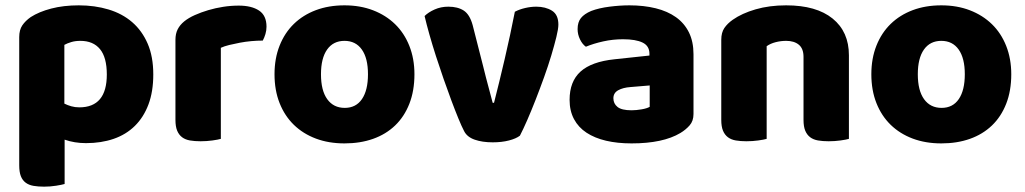

<svg xmlns="http://www.w3.org/2000/svg" viewBox="-20 -521 3838 719"><path d="M275 -501Q335 -501 386.5 -485.5Q438 -470 475 -438Q512 -406 533 -357.5Q554 -309 554 -242Q554 -178 536 -130Q518 -82 485 -49.5Q452 -17 405.5 -1Q359 15 302 15Q259 15 222 2V168Q212 171 190 174.5Q168 178 145 178Q123 178 105.5 175Q88 172 76 163Q64 154 58 138.5Q52 123 52 98V-382Q52 -409 63.5 -426Q75 -443 95 -457Q126 -477 172 -489Q218 -501 275 -501ZM277 -119Q380 -119 380 -242Q380 -306 354.5 -337Q329 -368 281 -368Q262 -368 247 -363.5Q232 -359 221 -353V-133Q233 -127 247 -123Q261 -119 277 -119Z M807 -1Q797 2 775.5 5Q754 8 731 8Q709 8 691.5 5Q674 2 662 -7Q650 -16 643.5 -31.5Q637 -47 637 -72V-372Q637 -395 645.5 -411.5Q654 -428 670 -441Q686 -454 709.5 -464.5Q733 -475 760 -483Q787 -491 816 -495.5Q845 -500 874 -500Q922 -500 950 -481.5Q978 -463 978 -421Q978 -407 974 -393.5Q970 -380 964 -369Q943 -369 921 -367Q899 -365 878 -361Q857 -357 838.5 -352.5Q820 -348 807 -342Z M1532 -243Q1532 -181 1513 -132.5Q1494 -84 1459.5 -51Q1425 -18 1377 -1Q1329 16 1270 16Q1211 16 1163 -2Q1115 -20 1080.5 -53.5Q1046 -87 1027 -135Q1008 -183 1008 -243Q1008 -302 1027 -350Q1046 -398 1080.5 -431.5Q1115 -465 1163 -483Q1211 -501 1270 -501Q1329 -501 1377 -482.5Q1425 -464 1459.5 -430.5Q1494 -397 1513 -349Q1532 -301 1532 -243ZM1182 -243Q1182 -182 1205.5 -149.5Q1229 -117 1271 -117Q1313 -117 1335.5 -150Q1358 -183 1358 -243Q1358 -303 1335 -335.5Q1312 -368 1270 -368Q1228 -368 1205 -335.5Q1182 -303 1182 -243Z M1927 -13Q1913 -2 1886 5Q1859 12 1825 12Q1786 12 1757.5 2Q1729 -8 1718 -30Q1709 -47 1696.5 -77.5Q1684 -108 1670 -145.5Q1656 -183 1641 -226Q1626 -269 1612.5 -311Q1599 -353 1588 -392Q1577 -431 1570 -461Q1584 -475 1607.5 -485.5Q1631 -496 1659 -496Q1694 -496 1716.5 -481.5Q1739 -467 1750 -427L1789 -274Q1800 -229 1810 -192.5Q1820 -156 1825 -136H1830Q1849 -210 1870 -300Q1891 -390 1908 -477Q1925 -486 1946.5 -491Q1968 -496 1988 -496Q2023 -496 2047 -481Q2071 -466 2071 -429Q2071 -413 2063.5 -382.5Q2056 -352 2044.5 -313.5Q2033 -275 2017.5 -232Q2002 -189 1986 -148Q1970 -107 1954.5 -71.5Q1939 -36 1927 -13Z M2345 -108Q2362 -108 2382.5 -111.5Q2403 -115 2413 -121V-201L2341 -195Q2313 -193 2295 -183Q2277 -173 2277 -153Q2277 -133 2292.5 -120.5Q2308 -108 2345 -108ZM2337 -501Q2391 -501 2435.5 -490Q2480 -479 2511.5 -456.5Q2543 -434 2560 -399.5Q2577 -365 2577 -318V-94Q2577 -68 2562.5 -51.5Q2548 -35 2528 -23Q2463 16 2345 16Q2292 16 2249.5 6Q2207 -4 2176.5 -24Q2146 -44 2129.5 -75Q2113 -106 2113 -147Q2113 -216 2154 -253Q2195 -290 2281 -299L2412 -313V-320Q2412 -349 2386.5 -361.5Q2361 -374 2313 -374Q2275 -374 2239 -366Q2203 -358 2174 -346Q2161 -355 2152 -373.5Q2143 -392 2143 -412Q2143 -438 2155.5 -453.5Q2168 -469 2194 -480Q2223 -491 2262.5 -496Q2302 -501 2337 -501Z M2989 -308Q2989 -339 2971.5 -353.5Q2954 -368 2924 -368Q2904 -368 2884.5 -363Q2865 -358 2851 -348V-1Q2841 2 2819.5 5Q2798 8 2775 8Q2753 8 2735.5 5Q2718 2 2706 -7Q2694 -16 2687.5 -31.5Q2681 -47 2681 -72V-372Q2681 -399 2692.5 -416Q2704 -433 2724 -447Q2758 -471 2809.5 -486Q2861 -501 2924 -501Q3037 -501 3098 -451.5Q3159 -402 3159 -314V-1Q3149 2 3127.5 5Q3106 8 3083 8Q3061 8 3043.5 5Q3026 2 3014 -7Q3002 -16 2995.5 -31.5Q2989 -47 2989 -72Z M3767 -243Q3767 -181 3748 -132.5Q3729 -84 3694.5 -51Q3660 -18 3612 -1Q3564 16 3505 16Q3446 16 3398 -2Q3350 -20 3315.5 -53.5Q3281 -87 3262 -135Q3243 -183 3243 -243Q3243 -302 3262 -350Q3281 -398 3315.5 -431.5Q3350 -465 3398 -483Q3446 -501 3505 -501Q3564 -501 3612 -482.5Q3660 -464 3694.5 -430.5Q3729 -397 3748 -349Q3767 -301 3767 -243ZM3417 -243Q3417 -182 3440.5 -149.5Q3464 -117 3506 -117Q3548 -117 3570.5 -150Q3593 -183 3593 -243Q3593 -303 3570 -335.5Q3547 -368 3505 -368Q3463 -368 3440 -335.5Q3417 -303 3417 -243Z"/></svg>

Font: Baloo Bhai
Style: Regular
Weight: 400
Designer: Supriya Tembe, Noopur Datye and Ek Type
Foundry: Ek Type
Version: Version 1.100;PS 1.000;hotconv 1.0.88;makeotf.lib2.5.647800;